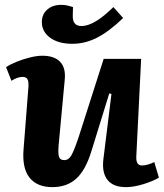

<svg xmlns="http://www.w3.org/2000/svg" viewBox="-20 -755 674 789"><path d="M5 -479Q21 -490 48 -501Q75 -512 103.5 -519Q132 -526 154 -526Q203 -526 227 -501Q251 -476 246 -427L221 -159Q218 -124 222.5 -110.5Q227 -97 244 -97Q262 -97 273 -116Q284 -135 303 -191L406 -513H560L540 -110Q539 -75 563 -75Q575 -75 588.5 -79Q602 -83 614 -89L633 -25Q608 -10 568.5 2Q529 14 498 14Q445 14 421.5 -16Q398 -46 405 -102L438 -369L429 -371L356 -135Q332 -56 293.5 -21Q255 14 195 14Q132 14 101 -25.5Q70 -65 77 -144L97 -400Q98 -423 92 -431Q86 -439 73 -439Q52 -439 27 -423ZM277 -575Q220 -575 186 -600Q152 -625 152 -664Q152 -696 174 -715.5Q196 -735 231 -735Q247 -735 258.5 -732Q270 -729 280 -726L279 -690Q278 -648 315 -648Q367 -648 446 -726L486 -681Q429 -626 379.5 -600.5Q330 -575 277 -575Z"/></svg>

Font: Literata 12pt
Style: Bold Italic
Weight: 700
Italic angle: -2°
Designer: Latin by Veronika Burian and Jose Scaglione. Greek by Irene Vlachou. Cyrillic by Vera Evstafieva
Foundry: TypeTogether
Version: Version 3.002